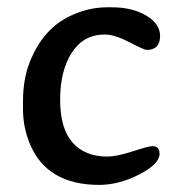

<svg xmlns="http://www.w3.org/2000/svg" viewBox="-20 -505 506 530"><path d="M43.5 -203.1V-225.6Q43.5 -287.1 62.5 -334.5Q99.1 -426.3 174.8 -461.4Q224.1 -484.9 276.9 -484.9H287.6Q345.7 -484.9 383.8 -461.9Q421.9 -439 421.9 -405.8Q421.9 -367.2 384.8 -367.2Q377.9 -367.2 336.9 -388.7Q295.9 -409.7 269.5 -409.7Q269 -409.7 268.6 -409.7Q210.9 -409.7 178.5 -359.9Q146 -310.1 146 -230Q146 -149.9 180.4 -111.3Q214.8 -72.8 276.4 -72.8Q301.8 -72.8 346.2 -87.2Q390.6 -101.6 400.4 -101.6Q420.4 -101.6 420.4 -80.6Q420.4 -52.2 364.3 -23.4Q308.1 5.4 253.9 5.4Q108.9 5.4 62 -108.9Q43.5 -154.3 43.5 -203.1Z"/></svg>

Font: Averia Gruesa Libre
Style: Regular
Weight: 500
Italic angle: -1.70001°
Version: Version 1.001